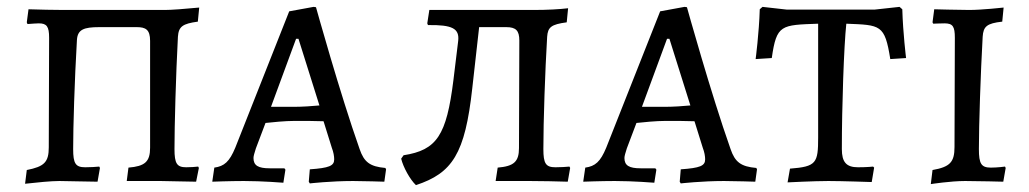

<svg xmlns="http://www.w3.org/2000/svg" viewBox="-20 -527 2996 559"><path d="M53 8C88 4 129 0 153 0C180 0 232 2 264 2L271 -38L269 -42C260 -41 242 -40 228 -40C200 -40 193 -51 193 -93C193 -157 197 -292 204 -411C206 -441 224 -448 269 -448H378C404 -448 417 -441 417 -408V-97C417 -56 402 -43 354 -39L349 0H448C473 0 522 2 551 2L559 -38L557 -42C549 -41 534 -40 522 -40C495 -40 488 -51 488 -93C488 -160 492 -307 498 -420C500 -450 512 -458 556 -464L560 -505C518 -501 479 -498 460 -498H165C138 -498 93 -499 63 -500L58 -462L60 -457C74 -458 86 -459 93 -459C116 -459 123 -450 123 -417L122 -98C122 -55 109 -42 58 -32Z M882 7C882 7 943 0 1008 0C1038 0 1099 2 1099 2L1104 -34L1102 -38C1057 -42 1040 -55 1027 -93C970 -254 900 -506 900 -506L893 -507L822 -494L665 -97C648 -56 633 -43 604 -39L598 2C598 2 649 0 690 0C744 0 805 5 805 5L811 -33L808 -37H765C732 -37 718 -45 718 -67C718 -73 721 -82 725 -95L753 -169C772 -171 809 -175 839 -175C861 -175 902 -175 922 -174L946 -97C951 -84 953 -72 953 -63C953 -44 938 -38 882 -34L879 2ZM769 -216 842 -414H849L910 -220C891 -218 858 -216 837 -216Z M1638 -42C1629 -41 1611 -40 1597 -40C1569 -40 1562 -51 1562 -93C1562 -174 1567 -320 1573 -420C1575 -448 1585 -456 1630 -462L1634 -503C1610 -500 1573 -498 1534 -498H1230L1224 -459L1226 -454C1297 -455 1318 -444 1314 -408L1300 -293C1280 -133 1252 -90 1155 -75L1148 -65C1154 -40 1174 -4 1191 12C1297 -23 1334 -79 1355 -270L1375 -448H1454C1482 -448 1492 -438 1492 -409L1491 -96C1491 -56 1476 -43 1429 -39L1423 0H1522C1555 0 1603 1 1633 2L1640 -38Z M1962 7C1962 7 2023 0 2088 0C2118 0 2179 2 2179 2L2184 -34L2182 -38C2137 -42 2120 -55 2107 -93C2050 -254 1980 -506 1980 -506L1973 -507L1902 -494L1745 -97C1728 -56 1713 -43 1684 -39L1678 2C1678 2 1729 0 1770 0C1824 0 1885 5 1885 5L1891 -33L1888 -37H1845C1812 -37 1798 -45 1798 -67C1798 -73 1801 -82 1805 -95L1833 -169C1852 -171 1889 -175 1919 -175C1941 -175 1982 -175 2002 -174L2026 -97C2031 -84 2033 -72 2033 -63C2033 -44 2018 -38 1962 -34L1959 2ZM1849 -216 1922 -414H1929L1990 -220C1971 -218 1938 -216 1917 -216Z M2273 4C2273 4 2350 0 2392 0C2431 0 2518 3 2518 3L2525 -39L2522 -42C2522 -42 2505 -40 2478 -40C2444 -40 2431 -55 2431 -93C2431 -216 2437 -393 2444 -458C2544 -454 2556 -456 2572 -355L2618 -358C2618 -358 2609 -430 2607 -500L2599 -507L2526 -499H2271L2200 -507L2192 -500C2190 -431 2180 -355 2180 -355L2227 -358C2241 -456 2254 -454 2362 -458V-127C2362 -52 2357 -42 2280 -36Z M2690 9C2690 9 2747 0 2790 0C2828 0 2901 2 2901 2L2908 -38L2906 -42C2906 -42 2884 -39 2865 -39C2837 -39 2830 -50 2830 -93C2830 -163 2835 -313 2841 -420C2843 -450 2853 -459 2898 -464L2902 -505C2902 -505 2839 -498 2802 -498C2767 -498 2706 -500 2700 -500L2695 -462L2697 -458C2697 -458 2718 -459 2730 -459C2754 -459 2760 -450 2760 -417L2759 -99C2759 -55 2746 -41 2695 -32Z"/></svg>

Font: Alegreya SC
Style: Regular
Weight: 400
Designer: Juan Pablo del Peral
Foundry: Huerta Tipografica
Version: Version 2.007;PS 002.007;hotconv 1.0.88;makeotf.lib2.5.64775